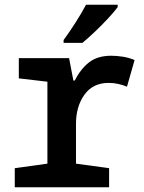

<svg xmlns="http://www.w3.org/2000/svg" viewBox="-20 -786 603 806"><path d="M42 0V-80L179 -99V-443L59 -457V-542H270L288 -448H294Q318 -496 353.5 -524Q389 -552 447 -552Q470 -552 495.5 -548Q521 -544 545 -534L513 -422Q497 -429 477 -433.5Q457 -438 436 -438Q370 -438 334.5 -388.5Q299 -339 299 -266V-99L438 -80V0ZM247 -618Q272 -652 297.5 -692Q323 -732 341 -766H474V-756Q460 -737 434 -709Q408 -681 378.5 -653Q349 -625 326 -606H247Z"/></svg>

Font: Noto Sans Mono SemiCondensed SemiBold
Style: Regular
Weight: 600
Width: 4
Designer: Monotype Design Team
Foundry: Monotype Imaging Inc.
Version: Version 2.014; ttfautohint (v1.8.4.7-5d5b)